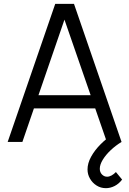

<svg xmlns="http://www.w3.org/2000/svg" viewBox="-20 -740 674 1001"><path d="M532 241Q505.3 241 483.7 227.3Q462 213.7 449.2 191.4Q436.3 169.2 436.3 143.3Q436.3 111 454.9 77.2Q473.5 43.3 504.7 12Q535.8 -19.3 574 -44L613.7 0Q583.2 18.5 557.3 42.8Q531.5 67.2 515.9 92.7Q500.3 118.2 500.3 139.7Q500.3 158.2 511.8 169.8Q523.3 181.3 538.3 181.3Q549.8 181.3 561.9 174.6Q574 167.8 584.3 157L616.7 196.3Q599.7 218.5 577.4 229.8Q555.2 241 532 241ZM20 0 268 -720H365.7L613.7 0H537L301.7 -679H330.3L96.7 0ZM130.7 -174.7V-243.7H502.7V-174.7Z"/></svg>

Font: Manrope ExtraLight
Style: Regular
Weight: 200
Designer: Mikhail Sharanda
Foundry: Mikhail Sharanda
Version: Version 4.505